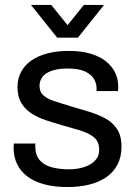

<svg xmlns="http://www.w3.org/2000/svg" viewBox="-20 -743 550 775"><path d="M253 12Q199.2 12 158.3 0.9Q117.4 -10.2 90 -31.1Q62.6 -51.9 48.8 -81.2Q34.9 -110.5 34.9 -147.3Q34.9 -151.9 35.2 -156.3Q35.5 -160.8 35.9 -163.7H122.9Q122.4 -159.9 122.4 -156.9Q122.4 -154 122.4 -151.1Q122.9 -116.3 140.6 -96.1Q158.2 -75.9 189 -67.8Q219.8 -59.6 258 -59.6Q291.4 -59.6 319 -68.4Q346.6 -77.1 363.5 -94.6Q380.4 -112.2 380.4 -138.6Q380.4 -172 358.5 -189.4Q336.7 -206.9 301.9 -217Q267.1 -227.2 228.7 -238.1Q196.6 -247.1 164.8 -257.9Q132.9 -268.6 107.4 -284.9Q81.8 -301.2 66.2 -326.9Q50.6 -352.5 50.6 -391.1Q50.6 -426 65.3 -453.1Q80 -480.3 107 -499.1Q134.1 -517.9 172.3 -527.7Q210.5 -537.5 257.6 -537.5Q308.3 -537.5 345.6 -526.3Q383 -515.2 407.8 -495.3Q432.6 -475.4 444.9 -449.6Q457.2 -423.8 457.2 -394.5Q457.2 -389.4 456.9 -383.8Q456.7 -378.1 456.2 -375.3H369.8V-386.4Q369.8 -406.4 359.3 -424.4Q348.7 -442.5 323.5 -454.4Q298.3 -466.4 253 -466.4Q224.4 -466.4 203.2 -461.4Q182 -456.5 167.9 -447.4Q153.9 -438.4 146.8 -425.7Q139.6 -413 139.6 -396.5Q139.6 -370.6 156.9 -356.6Q174.2 -342.6 202.7 -333.7Q231.2 -324.8 263.9 -314.4Q299 -304 335.4 -293.2Q371.8 -282.5 402.5 -266.5Q433.1 -250.5 451.8 -223.1Q470.4 -195.7 470.4 -150.9Q470.4 -109.1 454 -78.2Q437.7 -47.3 408.5 -27.3Q379.3 -7.4 339.5 2.3Q299.8 12 253 12ZM105.2 -723H186.9L274.6 -614.4L230.6 -613.9L318.3 -723H399.9L294.5 -591H210.8Z"/></svg>

Font: Archivo SemiBold
Style: Regular
Weight: 600
Designer: Hector Gatti
Foundry: Omnibus-Type
Version: Version 2.001